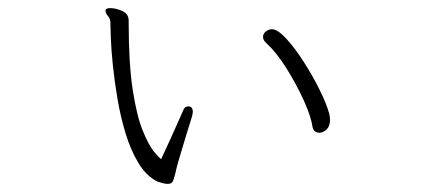

<svg xmlns="http://www.w3.org/2000/svg" viewBox="-20 -453 1040 473"><path d="M297 -398Q297 -296 307 -231.5Q317 -167 331.5 -131.5Q346 -96 358.5 -80.5Q371 -65 377 -61Q387 -82 398 -106.5Q409 -131 418 -151Q427 -171 430 -178Q434 -191 444 -191Q455 -191 455 -177Q455 -174 453 -166Q451 -160 445.5 -142Q440 -124 433 -101Q426 -78 420 -57.5Q414 -37 412 -26Q408 -10 405 -5Q402 0 393 0Q387 0 380 -2Q373 -4 367 -6Q340 -20 321 -51.5Q302 -83 289.5 -124Q277 -165 269.5 -209Q262 -253 258 -292.5Q254 -332 253 -360Q252 -388 252 -396Q252 -407 246 -413.5Q240 -420 240 -426V-428Q241 -433 252 -433Q265 -433 281 -426Q297 -419 297 -402ZM767 -126Q753 -126 750 -140Q746 -167 728 -206.5Q710 -246 685.5 -285Q661 -324 636 -347Q628 -354 628 -362Q628 -370 635 -375.5Q642 -381 650 -381Q664 -381 685.5 -357.5Q707 -334 729 -299.5Q751 -265 768 -230.5Q785 -196 791 -173Q792 -169 792.5 -165Q793 -161 793 -158Q793 -142 784.5 -134Q776 -126 767 -126Z"/></svg>

Font: Moon Stars Kai HW Light
Style: Regular
Weight: 300
Designer: GuiWonder
Version: Version 1.101